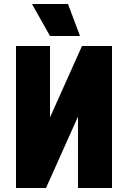

<svg xmlns="http://www.w3.org/2000/svg" viewBox="-20 -940 640 960"><path d="M540 0H370V-357L210 0H60V-710H230V-353L390 -710H540ZM230 -760 140 -920H320L380 -760Z"/></svg>

Font: Geist Mono Black
Style: Regular
Weight: 900
Monospace: yes
Designer: Basement.studio, Andrés Briganti, Mateo Zaragoza
Foundry: Basement.studio, Vercel, Andrés Briganti, Guido Ferreyra, Mateo Zaragoza
Version: Version 1.500; ttfautohint (v1.8.4.7-5d5b)